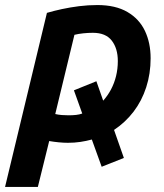

<svg xmlns="http://www.w3.org/2000/svg" viewBox="-48 -556 652 761"><path d="M-28 185 138 -505Q165 -513 197.5 -520Q230 -527 265.5 -531.5Q301 -536 338 -536Q410 -536 457 -508.5Q504 -481 526.5 -433.5Q549 -386 549 -325Q549 -264 531.5 -210Q514 -156 481.5 -113.5Q449 -71 404 -41L443 70L355 105L316 -3Q294 3 270.5 6.5Q247 10 221 10Q204 10 184 8Q164 6 147 3L102 185ZM224 -99Q240 -99 253.5 -100.5Q267 -102 278 -106L245 -198L334 -234L361 -157Q379 -177 392 -201.5Q405 -226 412 -254.5Q419 -283 419 -314Q419 -364 395 -395Q371 -426 320 -426Q302 -426 282.5 -424Q263 -422 247 -418L171 -104Q184 -101 197.5 -100Q211 -99 224 -99Z"/></svg>

Font: Ubuntu Sans
Style: Bold Italic
Weight: 700
Italic angle: -13.5°
Designer: Dalton Maag Ltd
Foundry: Dalton Maag Ltd
Version: Version 1.006